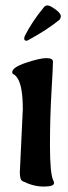

<svg xmlns="http://www.w3.org/2000/svg" viewBox="-20 -665 250 707"><path d="M87 -519Q82 -515 77 -515Q69 -515 69 -524L71 -532Q98 -586 143 -640Q147 -645 155.5 -645Q164 -645 184 -630.5Q204 -616 204 -605.5Q204 -595 195 -589Q153 -555 87 -519ZM53 -30 64 -263Q64 -346 45 -376Q39 -386 31 -391Q25 -393 25 -399Q25 -417 76 -434Q127 -451 150.5 -451Q174 -451 175 -439Q175 -419 169.5 -325.5Q164 -232 164 -129Q164 -26 176 -1Q179 4 179 9Q179 22 141 22Q103 22 63 2Q53 -3 53 -30Z"/></svg>

Font: Aladin
Style: Regular
Weight: 400
Designer: Angel Koziupa and Alejandro Paul
Foundry: Angel Koziupa and Alejandro Paul
Version: Version 1.000